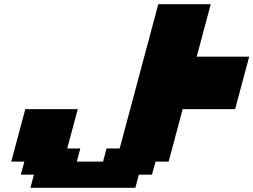

<svg xmlns="http://www.w3.org/2000/svg" viewBox="-20 -895 1207 915"><path d="M125 0H625L641.6 -62.5H704.1L721.2 -125H783.7Q794.9 -166.5 817.1 -249.8Q839.4 -333 850.6 -375H1100.6Q1111.8 -416.5 1134 -500Q1156.2 -583.5 1167.5 -625H917.5Q928.7 -667 950.9 -750.2Q973.1 -833.5 984.4 -875H734.4L550.3 -187.5H487.8L471.2 -125H346.2L362.8 -187.5H300.3L350.6 -375H100.6Q89.4 -333 67.1 -250Q44.9 -167 33.7 -125H96.2L79.1 -62.5H141.6Z"/></svg>

Font: Faithful 32x
Style: BoldOblique
Weight: 400
Foundry: Faithful Resource Pack
Version: Version 1.0; January 27, 2023